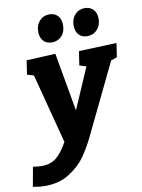

<svg xmlns="http://www.w3.org/2000/svg" viewBox="-166 -858 872 1175"><g transform="rotate(-10 270.5 -271.0)"><path d="M599 -542 586 -456 548 -442 336 -3Q307 57 271 109Q235 161 171 202.5Q107 244 18 244Q-16 244 -58 236L-36 115Q-3 120 17 120Q72 120 107.5 92.5Q143 65 180 -1L67 -434L26 -446L39 -533L219 -542L283 -179L393 -433L351 -446L364 -533ZM139 -693Q139 -734 163 -760Q187 -786 224 -786Q257 -786 276.5 -765Q296 -744 296 -707Q296 -665 272 -639.5Q248 -614 211 -614Q177 -614 158 -635.5Q139 -657 139 -693ZM359 -693Q359 -734 383 -760Q407 -786 444 -786Q477 -786 497 -765Q517 -744 517 -707Q517 -666 492.5 -640Q468 -614 431 -614Q397 -614 378 -635.5Q359 -657 359 -693Z"/></g></svg>

Font: Bitter Pro ExtraBold
Style: Italic
Weight: 800
Italic angle: -9°
Designer: Sol Matas, and Bitter project Authors
Foundry: Sol Matas
Version: Version 1.010